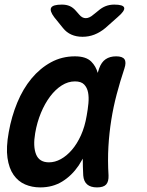

<svg xmlns="http://www.w3.org/2000/svg" viewBox="-20 -805 640 835"><path d="M155 10Q119 10 89 -3Q59 -16 39 -44.5Q19 -73 12.5 -118.5Q6 -164 18 -230Q30 -298 55 -358.5Q80 -419 117 -463.5Q154 -508 201.5 -534Q249 -560 306 -560Q354 -560 377 -537Q397 -517 405 -488Q408 -497 411 -507Q421 -535 439.5 -547.5Q458 -560 485 -560Q513 -560 521.5 -547Q530 -534 521 -507Q502 -450 487.5 -395Q473 -340 464 -283.5Q455 -227 451.5 -167.5Q448 -108 452 -42Q453 -15 441.5 -2.5Q430 10 402 10Q374 10 359 -3Q344 -16 342 -42Q340 -80 340 -115Q331 -99 322 -85Q292 -41 250.5 -15.5Q209 10 155 10ZM193 -99Q219 -99 244.5 -113Q270 -127 292.5 -153Q315 -179 332 -216.5Q349 -254 357 -302Q362 -329 364.5 -355.5Q367 -382 363 -403Q359 -424 346 -437.5Q333 -451 306 -451Q276 -451 248.5 -433.5Q221 -416 198 -385.5Q175 -355 158 -314Q141 -273 133 -226Q123 -168 137 -133.5Q151 -99 193 -99ZM249 -785Q269 -785 283.5 -778.5Q298 -772 310 -758L324 -742Q337 -726 353 -726Q369 -726 387 -742L407 -758Q423 -772 440 -778.5Q457 -785 477 -785Q516 -785 520 -771.5Q524 -758 491 -730L438 -683Q415 -664 390.5 -654.5Q366 -645 339 -645Q312 -645 290.5 -654.5Q269 -664 254 -683L216 -730Q195 -758 202.5 -771.5Q210 -785 249 -785Z"/></svg>

Font: Maple Mono NL SemiBold
Style: Italic
Weight: 600
Italic angle: -10°
Monospace: yes
Designer: subframe7536
Version: Version 7.000